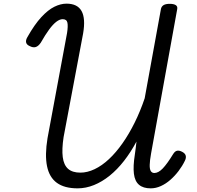

<svg xmlns="http://www.w3.org/2000/svg" viewBox="-20 -1014 1080 1051"><path d="M405 17Q333 17 291.5 -13Q250 -43 237.5 -104Q225 -165 240 -257L347 -833Q353 -871 349 -890Q345 -909 323 -909Q307 -909 288.5 -895Q270 -881 249 -852.5Q228 -824 203 -780Q190 -761 175.5 -756.5Q161 -752 142 -762Q126 -769 123 -781.5Q120 -794 130 -811Q169 -880 206 -920Q243 -960 277.5 -977Q312 -994 344 -994Q404 -994 426.5 -953.5Q449 -913 435 -831L328 -263Q318 -197 323.5 -154Q329 -111 352.5 -90Q376 -69 420 -69Q458 -69 498 -88Q538 -107 576.5 -143Q615 -179 650.5 -229.5Q686 -280 717 -342.5Q748 -405 772 -476L861 -965Q864 -979 875.5 -986Q887 -993 909 -993Q931 -993 942 -986Q953 -979 950 -964L807 -174Q800 -135 799.5 -111.5Q799 -88 805.5 -77.5Q812 -67 825 -67Q847 -67 871 -92Q895 -117 928 -171Q938 -187 950 -189Q962 -191 977 -183Q993 -175 996.5 -162.5Q1000 -150 992 -134Q978 -105 957.5 -78Q937 -51 912.5 -29.5Q888 -8 860.5 4.5Q833 17 805 17Q764 17 741 -2.5Q718 -22 713 -63Q708 -104 718 -167Q721 -186 723 -204Q725 -222 727 -239Q696 -181 659 -133.5Q622 -86 580.5 -52.5Q539 -19 494.5 -1Q450 17 405 17Z"/></svg>

Font: Playwrite DE VA
Style: Regular
Weight: 400
Designer: Veronika Burian, José Scaglione
Foundry: TypeTogether
Version: Version 1.002